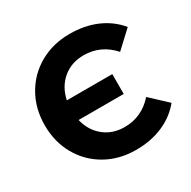

<svg xmlns="http://www.w3.org/2000/svg" viewBox="-160 -870 1036 1039"><g transform="rotate(-30 357.5 -350.0)"><path d="M40 -350Q40 -454 87 -536.5Q134 -619 216.5 -665.5Q299 -712 403 -712Q496 -712 570.5 -680Q645 -648 695 -587L592 -491Q518 -574 411 -574Q334 -574 280.5 -529Q227 -484 211 -408H495V-284H213Q230 -212 283 -169Q336 -126 411 -126Q518 -126 592 -209L695 -113Q645 -52 570.5 -20Q496 12 403 12Q299 12 216.5 -34.5Q134 -81 87 -163.5Q40 -246 40 -350Z"/></g></svg>

Font: Montserrat Alternates
Style: Bold
Weight: 700
Designer: Julieta Ulanovsky
Foundry: Julieta Ulanovsky
Version: Version 7.200